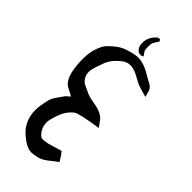

<svg xmlns="http://www.w3.org/2000/svg" viewBox="-251 -842 885 885"><g transform="rotate(45 191.0 -399.5)"><path d="M220.7 -784.2Q205.1 -760.7 202.6 -753.9Q200.2 -747.1 200.2 -731.4V-727.5Q200.2 -711.9 204.1 -703.1Q205.1 -701.2 217.8 -683.6Q215.8 -682.6 211.9 -681.2Q208 -679.7 206.1 -678.7H203.1Q197.3 -678.7 191.4 -680.2Q185.5 -681.6 177.2 -692.9Q168.9 -704.1 168.9 -723.6Q168.9 -752 183.6 -771.5Q186.5 -776.4 192.9 -782.7Q199.2 -789.1 201.2 -791Q202.1 -791 206.1 -792.5Q210 -793.9 211.9 -793.9H212.9Q213.9 -793 214.8 -793Q216.8 -792 217.3 -791Q217.8 -790 218.8 -788.1Q219.7 -786.1 220.7 -784.2ZM156.2 -85Q174.8 -85 190.4 -88.9Q206.1 -92.8 225.1 -99.1Q244.1 -105.5 258.8 -108.4Q270.5 -94.7 288.1 -65.4Q275.4 -57.6 259.8 -44.4Q244.1 -31.2 230 -22.5Q215.8 -13.7 198.2 -9.8Q175.8 -4.9 164.1 -4.9Q130.9 -4.9 85 -46.9Q39.1 -88.9 39.1 -158.2Q39.1 -181.6 48.8 -223.6Q51.8 -237.3 56.6 -247.1Q61.5 -256.8 71.8 -270.5Q82 -284.2 86.9 -292Q89.8 -296.9 93.8 -300.8Q97.7 -304.7 103 -309.1Q108.4 -313.5 111.3 -316.4Q103.5 -322.3 89.4 -328.6Q75.2 -335 65.9 -341.8Q56.6 -348.6 49.8 -360.4Q27.3 -397.5 27.3 -480.5Q27.3 -520.5 38.1 -550.3Q48.8 -580.1 58.1 -590.8Q67.4 -601.6 83 -615.2Q112.3 -641.6 142.6 -650.4Q184.6 -663.1 202.1 -663.1Q215.8 -663.1 223.6 -661.1Q242.2 -657.2 256.8 -650.9Q271.5 -644.5 290.5 -632.8Q309.6 -621.1 320.3 -616.2Q335.9 -608.4 341.8 -598.6Q345.7 -592.8 347.7 -586.4Q349.6 -580.1 351.6 -571.3Q353.5 -562.5 355.5 -557.6Q303.7 -572.3 294.9 -576.2Q287.1 -579.1 259.3 -594.7Q231.4 -610.4 210 -612.3H200.2Q178.7 -612.3 155.3 -591.8Q122.1 -564.5 109.4 -529.3Q88.9 -473.6 88.9 -458Q88.9 -435.5 98.1 -421.4Q107.4 -407.2 118.7 -401.4Q129.9 -395.5 158.2 -382.8Q175.8 -375 210 -369.6Q244.1 -364.3 265.6 -350.6Q274.4 -344.7 280.3 -337.9Q286.1 -331.1 293 -320.8Q299.8 -310.5 304.7 -304.7Q195.3 -288.1 176.8 -276.4Q146.5 -253.9 130.9 -212.9Q116.2 -170.9 116.2 -154.3Q116.2 -125 130.9 -105Q145.5 -85 156.2 -85Z"/></g></svg>

Font: Shelly2023
Style: Regular
Weight: 400
Version: Version 0.2